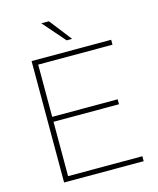

<svg xmlns="http://www.w3.org/2000/svg" viewBox="-127 -962 863 1051"><g transform="rotate(-15 304.5 -437.0)"><path d="M104 -688H555V-660H134V-364H505V-336H134V-28H555V0H104ZM252 -874 350 -748H319L209 -874Z"/></g></svg>

Font: Roundo ExtraLight
Style: Regular
Weight: 250
Designer: Namrata Goyal (Gurmukhi), Shiva Nallaperumal (Latin)
Foundry: Indian Type Foundry
Version: Version 1.000;PS 1.0;hotconv 1.0.88;makeotf.lib2.5.647800